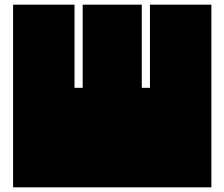

<svg xmlns="http://www.w3.org/2000/svg" viewBox="-20 -757 961 822"><path d="M885 45H36V-737H299V-381H334V-737H587V-381H622V-737H885Z"/></svg>

Font: ChangwonDangamAsac Bold
Style: Regular
Weight: 700
Designer: Choi Chi-young, Lee Youngbeen, Kim Jungjin, Yoon Jihee, Han Dohee
Foundry: YoonDesign Inc.
Version: Version 1.010;Build 20210623